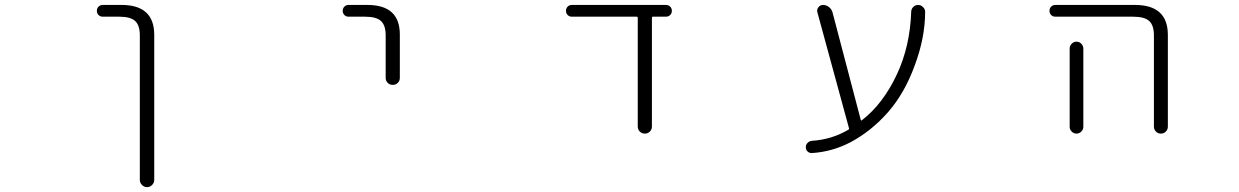

<svg xmlns="http://www.w3.org/2000/svg" viewBox="-20 -565 5040 781"><path d="M398.4 -497.1Q387.7 -497.1 380.9 -503.9Q374 -510.7 374 -521Q374 -531.2 380.9 -538.1Q387.7 -544.9 398.4 -544.9H474.6Q606.4 -544.9 607.4 -424.8V167Q607.4 178.7 598.6 187.5Q589.8 196.3 578.1 196.3Q566.4 196.3 557.6 187.5Q548.8 178.7 548.8 167V-420.9Q548.8 -461.9 529.8 -479.5Q510.7 -497.1 464.8 -497.1Z M1397.5 -497.1Q1387.7 -497.1 1380.9 -503.9Q1374 -510.7 1374 -521Q1374 -531.2 1380.9 -538.1Q1387.7 -544.9 1397.5 -544.9H1474.6Q1606.4 -544.9 1606.4 -424.8V-248Q1606.4 -236.3 1598.1 -228Q1589.8 -219.7 1577.6 -219.7Q1565.4 -219.7 1557.1 -228Q1548.8 -236.3 1548.8 -248V-420.9Q1548.8 -461.9 1529.8 -479.5Q1510.7 -497.1 1464.8 -497.1Z M2631.8 -50.8Q2631.8 -38.1 2623.5 -29.8Q2615.2 -21.5 2603 -21.5Q2590.8 -21.5 2582.5 -29.8Q2574.2 -38.1 2574.2 -50.8V-492.2Q2574.2 -497.1 2569.3 -497.1H2305.7Q2295.9 -497.1 2289.1 -503.9Q2282.2 -510.7 2282.2 -521Q2282.2 -531.2 2289.1 -538.1Q2295.9 -544.9 2305.7 -544.9H2688.5Q2699.2 -544.9 2706.1 -538.1Q2712.9 -531.2 2712.9 -521Q2712.9 -510.7 2706.1 -503.9Q2699.2 -497.1 2688.5 -497.1H2635.7Q2631.8 -497.1 2631.8 -492.2Z M3481.4 -77.1Q3482.4 -73.2 3486.3 -76.2Q3572.3 -142.6 3628.9 -263.7Q3681.6 -377 3686.5 -516.6Q3686.5 -528.3 3694.8 -536.6Q3703.1 -544.9 3714.8 -544.9Q3726.6 -544.9 3734.4 -536.1Q3743.2 -528.3 3743.2 -517.6Q3743.2 -412.1 3701.2 -299.8Q3660.2 -186.5 3592.8 -109.4Q3525.4 -32.2 3439.5 13.7Q3364.3 52.7 3282.2 57.6Q3282.2 57.6 3281.2 57.6Q3271.5 57.6 3264.6 50.8Q3257.8 43.9 3257.8 33.7Q3257.8 23.4 3265.1 16.1Q3272.5 8.8 3282.2 7.8Q3362.3 2.9 3430.7 -37.1Q3434.6 -39.1 3433.6 -43L3304.7 -515.6Q3301.8 -526.4 3309.1 -535.6Q3316.4 -544.9 3328.1 -544.9Q3340.8 -544.9 3351.6 -536.6Q3362.3 -528.3 3366.2 -515.6Z M4273.4 -497.1Q4262.7 -497.1 4255.9 -503.9Q4249 -510.7 4249 -521Q4249 -531.2 4255.9 -538.1Q4262.7 -544.9 4273.4 -544.9H4596.7Q4729.5 -544.9 4730.5 -424.8V-49.8Q4730.5 -38.1 4722.2 -29.8Q4713.9 -21.5 4702.1 -21.5Q4690.4 -21.5 4682.1 -29.8Q4673.8 -38.1 4673.8 -49.8V-420.9Q4673.8 -461.9 4654.8 -479.5Q4635.7 -497.1 4588.9 -497.1ZM4386.7 -367.2V-72.3V-48.8Q4386.7 -38.1 4378.4 -29.8Q4370.1 -21.5 4358.9 -21.5Q4347.7 -21.5 4339.4 -29.8Q4331.1 -38.1 4331.1 -48.8V-72.3V-367.2Q4331.1 -378.9 4339.4 -387.2Q4347.7 -395.5 4358.9 -395.5Q4370.1 -395.5 4378.4 -387.2Q4386.7 -378.9 4386.7 -367.2Z"/></svg>

Font: Gen Jyuu Gothic L Monospace Light
Style: Regular
Weight: 300
Designer: [Source Han Sans]
Ryoko NISHIZUKA  (kana & ideographs); Paul D. Hunt (Latin, Greek & Cyrillic); Wenlong ZHANG  (bopomofo
Version: Version 1.002.20150607